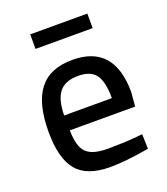

<svg xmlns="http://www.w3.org/2000/svg" viewBox="-130 -778 766 881"><g transform="rotate(-20 253.5 -338.0)"><path d="M46 0ZM46 -237Q46 -376 98.5 -443.5Q151 -511 261 -511Q465 -511 465 -279L459 -211H140Q141 -157 154 -127.5Q167 -98 196 -85Q225 -72 278 -72Q309 -72 348 -73.5Q387 -75 418 -78L446 -81L448 -9Q331 11 259 11Q144 11 95 -48.5Q46 -108 46 -237ZM372 -284Q372 -365 346.5 -399Q321 -433 261 -433Q198 -433 169 -397.5Q140 -362 139 -284ZM120 -687H399V-616H120Z"/></g></svg>

Font: Cairo SemiBold
Style: Regular
Weight: 600
Designer: Mohamed Gaber, the designers of Titillium
Foundry: Kief Type Foundry
Version: Version 2.009; ttfautohint (v1.5.33-1714) -l 8 -r 50 -G 200 